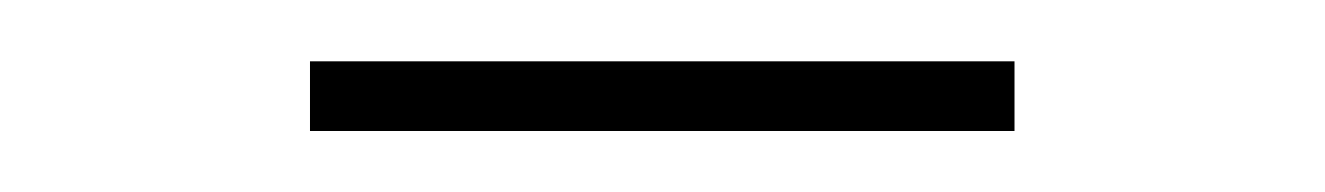

<svg xmlns="http://www.w3.org/2000/svg" viewBox="-20 -721 428 62"><path d="M307.6 -701.2V-678.7H80.1V-701.2Z"/></svg>

Font: Inter 17pt Thin
Style: Regular
Weight: 250
Version: Version 4.001;git-66647c0bb